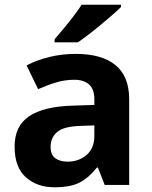

<svg xmlns="http://www.w3.org/2000/svg" viewBox="-20 -786 644 816"><path d="M302 -557Q412 -557 470.5 -509.5Q529 -462 529 -364V0H425L396 -74H392Q357 -30 318 -10Q279 10 211 10Q138 10 90 -32.5Q42 -75 42 -163Q42 -250 103 -291.5Q164 -333 286 -337L381 -340V-364Q381 -407 358.5 -427Q336 -447 296 -447Q256 -447 218 -435.5Q180 -424 142 -407L93 -508Q137 -531 190.5 -544Q244 -557 302 -557ZM381 -253 323 -251Q251 -249 223 -225Q195 -201 195 -162Q195 -128 215 -113.5Q235 -99 267 -99Q315 -99 348 -127.5Q381 -156 381 -208ZM494 -766V-756Q480 -742 457 -722Q434 -702 407.5 -680Q381 -658 355.5 -638.5Q330 -619 311 -606H212V-619Q228 -638 249.5 -663.5Q271 -689 292 -716.5Q313 -744 327 -766Z"/></svg>

Font: Noto IKEA Latin
Style: Bold
Weight: 700
Designer: Monotype Design Team
Foundry: Monotype Imaging Inc.
Version: Version 1.0